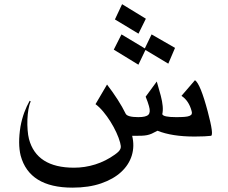

<svg xmlns="http://www.w3.org/2000/svg" viewBox="-20 -714 1072 903"><path d="M666 -626 631.3 -555.7 520.5 -622.6 554.2 -694.3ZM515.1 -480.5 551.3 -552.2 661.1 -486.3 692.9 -552.2 803.2 -488.8 771.5 -414.6 664.1 -479 630.9 -409.7ZM957 -189.5Q986.8 -77.6 972.2 -75.2Q959.5 -73.7 941.2 -72.8Q922.9 -71.8 895 -71.8Q788.6 -71.8 720.7 -99.1Q704.6 -90.3 693.6 -85.4Q682.6 -80.6 671.4 -78.4Q660.2 -76.2 646.5 -75.7Q632.8 -75.2 611.8 -75.2H601.6Q613.3 -26.9 599.9 17.1Q586.4 61 550 94.7Q513.7 128.4 455.8 148.4Q397.9 168.5 320.8 168.5Q117.7 168.5 77.1 17.6Q63.5 -37.6 76.2 -118.2Q83 -154.8 94.2 -185.1Q105.5 -215.3 119.6 -240.2L124.5 -236.8Q117.7 -223.1 113.8 -200.2Q109.9 -177.2 108.9 -152.1Q107.9 -127 109.9 -102.3Q111.8 -77.6 116.2 -60.5Q151.9 74.7 328.1 74.7Q379.4 74.7 428.2 59.3Q477.1 43.9 520 13.2Q531.7 4.9 537.8 -1.5Q543.9 -7.8 546.4 -14.2Q548.8 -20.5 548.1 -27.3Q547.4 -34.2 544.9 -43.5Q539.1 -65.4 527.1 -91.3Q515.1 -117.2 499.5 -142.1Q483.9 -167 465.8 -188.7Q447.8 -210.4 429.2 -224.1L483.4 -316.4Q510.7 -280.8 533.2 -245.8Q555.7 -210.9 571.3 -178.7Q580.1 -163.1 630.9 -163.1Q667 -163.1 678 -174.6Q689 -186 680.7 -214.8Q678.2 -224.1 674.3 -235.1Q670.4 -246.1 665 -259.3L717.3 -330.6Q719.7 -320.8 725.3 -302.5Q731 -284.2 736.3 -263.2Q743.2 -236.8 745.1 -215.3Q747.1 -193.8 743.2 -177.2Q747.1 -163.1 808.1 -163.1Q832.5 -163.1 847.7 -164.3Q862.8 -165.5 871.1 -168.9Q879.4 -172.4 881.6 -177.7Q883.8 -183.1 881.3 -191.4Q868.2 -240.7 833.5 -263.2L897 -336.9Q922.4 -319.8 957 -189.5Z"/></svg>

Font: XB Khoramshahr
Style: Oblique
Weight: 400
Italic angle: 12°
Designer: Behnam
Foundry: Irmug
Version: Version 8.005 2009